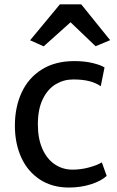

<svg xmlns="http://www.w3.org/2000/svg" viewBox="-20 -841 529 869"><path d="M251 -821.3H347.7L478.5 -659.2L412.6 -631.8L299.3 -740.2L177.7 -631.3L116.2 -658.7ZM453.1 -535.6 436 -450.7Q413.6 -466.3 383.3 -473.9Q353 -481.4 311 -481.4Q269 -481.4 232.7 -460Q196.3 -438.5 173.8 -392.8Q151.4 -347.2 151.4 -277.8Q151.4 -213.4 171.9 -167.2Q192.4 -121.1 228 -97.2Q263.7 -73.2 308.1 -73.2Q346.7 -73.2 383.3 -83.3Q419.9 -93.3 440.9 -106L462.9 -44.9Q437 -21 390.6 -6.6Q344.2 7.8 292 7.8Q215.8 7.8 160.4 -28.6Q105 -64.9 76.2 -128.4Q47.4 -191.9 47.4 -272.5Q47.4 -356 77.9 -422.1Q108.4 -488.3 168.9 -526.4Q229.5 -564.5 316.4 -564.5Q363.8 -564.5 400.4 -555.4Q437 -546.4 453.1 -535.6Z"/></svg>

Font: Merriweather Sans
Style: Regular
Weight: 400
Designer: Eben Sorkin
Foundry: Eben Sorkin
Version: Version 1.006; ttfautohint (v1.4.1) -l 6 -r 50 -G 0 -x 11 -H